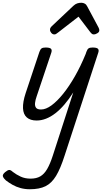

<svg xmlns="http://www.w3.org/2000/svg" viewBox="-117 -860 752 1394"><path d="M149 15Q103 15 77.5 -7.5Q52 -30 50 -74.5Q48 -119 69 -183L169 -483Q176 -503 185.5 -509Q195 -515 214 -515Q245 -515 253.5 -505.5Q262 -496 255 -476L149 -160Q140 -135 137.5 -113Q135 -91 144.5 -78Q154 -65 181 -65Q216 -65 257 -95Q298 -125 341.5 -179Q385 -233 427 -306.5Q469 -380 505 -468L510 -483Q517 -503 526.5 -509Q536 -515 555 -515Q586 -515 594.5 -505.5Q603 -496 596 -476L352 270Q322 364 290 417Q258 470 213.5 492Q169 514 100 514Q64 514 32.5 505.5Q1 497 -25.5 482Q-52 467 -74 450Q-90 436 -95.5 422Q-101 408 -80 390Q-62 375 -51 374Q-40 373 -24 388Q2 408 33.5 422.5Q65 437 105 437Q147 437 175.5 420.5Q204 404 225.5 367Q247 330 267 268L415 -189Q384 -140 351.5 -102Q319 -64 285.5 -38Q252 -12 217.5 1.5Q183 15 149 15ZM278 -610Q265 -610 255.5 -621Q246 -632 246 -644Q246 -653 250 -659Q254 -665 258 -669L416 -818Q430 -831 444 -835.5Q458 -840 474 -840Q487 -840 498.5 -833.5Q510 -827 516 -814L598 -661Q602 -654 603 -649Q604 -644 604 -639Q604 -627 589.5 -618.5Q575 -610 565 -610Q555 -610 549.5 -615Q544 -620 539 -626L453 -739L306 -625Q300 -621 293 -615.5Q286 -610 278 -610Z"/></svg>

Font: Playwrite CA
Style: Regular
Weight: 400
Designer: Veronika Burian, José Scaglione
Foundry: TypeTogether
Version: Version 1.002